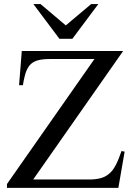

<svg xmlns="http://www.w3.org/2000/svg" viewBox="-20 -909 651 929"><path d="M552.7 0H13.7V-18.6L437 -623.5H226.1Q188 -623.5 166 -617.9Q144 -612.3 129.9 -599.6Q123.5 -593.8 118.2 -585.9Q112.8 -578.1 107.9 -566.4Q103 -554.7 98.9 -537.8Q94.7 -521 90.8 -496.6H72.3L85.4 -662.1H575.7L140.6 -40.5H412.1Q443.4 -40.5 466.8 -46.9Q490.2 -53.2 506.8 -67.4Q524.4 -81.1 539.1 -108.4Q553.7 -135.7 567.9 -178.2L583 -175.3ZM330.1 -721.2H267.6L141.6 -889.2H176.3L298.3 -786.1L420.9 -889.2H455.6Z"/></svg>

Font: Doulos SIL
Style: Regular
Weight: 400
Designer: Walt Agee, Victor Gaultney, Peter Martin, Debbi Hosken
Foundry: SIL International
Version: Version 4.110; 2011; Maintenance release